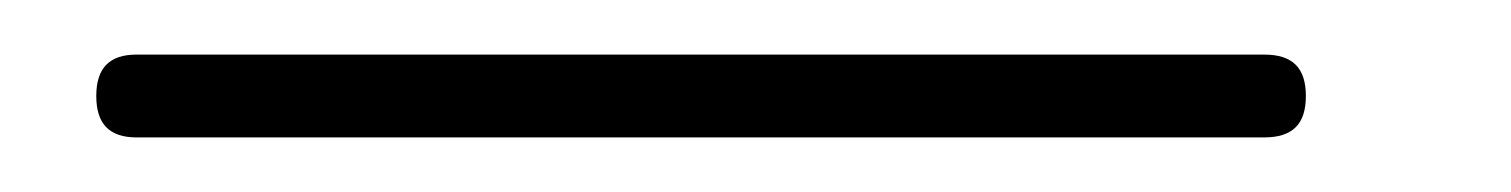

<svg xmlns="http://www.w3.org/2000/svg" viewBox="-20 -35 551 70"><path d="M29.8 -15.1C20 -15.1 15.1 -10.3 15.1 0C15.1 10.3 20 15.1 29.8 15.1H440.9C451.2 15.1 456.1 10.3 456.1 0C456.1 -10.3 451.2 -15.1 440.9 -15.1H29.8Z"/></svg>

Font: Nemoy
Style: Light
Weight: 300
Designer: BSozoo
Foundry: BSozoo
Version: Version 001.000